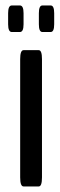

<svg xmlns="http://www.w3.org/2000/svg" viewBox="-20 -672 217 692"><path d="M22.5 -556.6Q9.3 -556.6 9.3 -584.5V-624.5Q9.3 -652.3 22.5 -652.3H51.8Q64.9 -652.3 64.9 -624.5V-584.5Q64.9 -556.6 51.8 -556.6ZM132.8 -556.6Q120.1 -556.6 120.1 -584.5V-624.5Q120.1 -652.3 132.8 -652.3H162.6Q175.3 -652.3 175.3 -624.5V-584.5Q175.3 -556.6 162.6 -556.6ZM64.9 0Q52.7 0 52.7 -32.7V-459Q52.7 -491.2 64.9 -491.2H119.6Q131.3 -491.2 131.3 -459V-32.7Q131.3 0 119.6 0Z"/></svg>

Font: BenchNine
Style: Bold
Weight: 700
Version: Version 1 ; ttfautohint (v0.92.18-e454-dirty) -l 8 -r 50 -G 